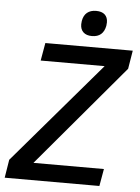

<svg xmlns="http://www.w3.org/2000/svg" viewBox="-60 -964 738 1011"><g transform="rotate(5 308.5 -458.5)"><path d="M19 -96 476.5 -631H138.5L155 -725H617L601 -628L147.5 -91H520L504 0H3.5ZM334.5 -840Q334.5 -848.5 336 -857.5Q341 -887 359.2 -902Q377.5 -917 407 -917Q437 -917 452.8 -902.5Q468.5 -888 468.5 -861.5Q468.5 -853.5 467 -843.5Q461.5 -814 443.8 -798.5Q426 -783 396 -783Q366.5 -783 350.5 -798Q334.5 -813 334.5 -840Z"/></g></svg>

Font: JuliaMono MediumItalic
Style: Regular
Weight: 500
Italic angle: -9°
Monospace: yes
Designer: cormullion
Foundry: corm
Version: Version 0.049; ttfautohint (v1.8.4)